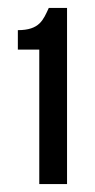

<svg xmlns="http://www.w3.org/2000/svg" viewBox="-20 -815 240 484"><path d="M25 -690H79V-351H149V-795H103C89 -765 80 -739 25 -739Z"/></svg>

Font: Bebas Neue
Style: Bold
Weight: 700
Designer: Ryoichi Tsunekawa
Foundry: Ryoichi Tsunekawa
Version: Version 1.300